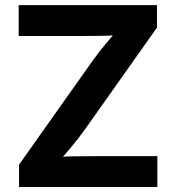

<svg xmlns="http://www.w3.org/2000/svg" viewBox="-20 -748 704 768"><path d="M56.2 -89.4 351.1 -505.9Q375.5 -540 404.8 -575Q434.1 -609.9 477.1 -658.2L488.3 -609.9Q444.8 -606 401.4 -605Q357.9 -604 292.5 -604H54.7V-727.5H607.9V-637.7L318.4 -228.5Q292.5 -192.4 261.2 -155.3Q230 -118.2 187 -69.3L175.8 -117.7Q221.2 -121.6 266.6 -122.6Q312 -123.5 379.9 -123.5H609.4V0H56.2Z"/></svg>

Font: Inter RS Variable
Style: Regular
Weight: 400
Designer: Rasmus Andersson (customised by Maria Ramos and Noel Pretorius)
Foundry: rsms
Version: Version 3.001;Glyphs 3.2.3 (3260)